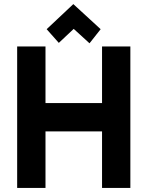

<svg xmlns="http://www.w3.org/2000/svg" viewBox="-20 -930 730 950"><path d="M205.1 0H64.9V-700.2H205.1V-419.9H484.9V-700.2H625V0H484.9V-279.8H205.1ZM210.9 -785.6 342.8 -909.7 478 -785.6 422.9 -715.8 344.7 -787.1 271 -717.8Z"/></svg>

Font: Righteous
Style: Regular
Weight: 400
Version: Version 1.000